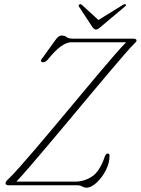

<svg xmlns="http://www.w3.org/2000/svg" viewBox="-20 -884 672 916"><path d="M352.5 0H24Q6.5 0 6.5 -9Q6.5 -17.5 17.5 -27.5Q36 -44.5 70.8 -83.5Q105.5 -122.5 150.8 -175.5Q196 -228.5 246.5 -289Q297 -349.5 347.8 -410.2Q398.5 -471 444.2 -525.5Q490 -580 525.8 -621Q561.5 -662 582 -682.5H321.5Q298.5 -682.5 271 -663.2Q243.5 -644 206.5 -598Q192 -583.5 181 -587.5Q168 -592 184.5 -610L248 -698Q261.5 -714.5 272.5 -714.5Q288.5 -714.5 298.2 -707Q308 -699.5 329.5 -699.5H616Q631.5 -699.5 631.5 -690.5Q631.5 -685.5 618.5 -673.5Q607 -662.5 576 -627Q545 -591.5 501.5 -540Q458 -488.5 407.2 -427.8Q356.5 -367 304.2 -304.5Q252 -242 204 -185.2Q156 -128.5 118 -84.5Q80 -40.5 58 -17.5H338.5Q382 -17.5 419.2 -42Q456.5 -66.5 481 -140Q486.5 -151.5 494 -151.5Q502.5 -151.5 502.5 -142Q503 -106.5 484.5 -71Q466 -35.5 440.2 -12Q414.5 11.5 392 11.5Q382.5 11.5 372.5 5.8Q362.5 0 352.5 0ZM459 -754.5Q446 -743 438 -743Q429.5 -743 421 -754.5L357 -852Q352.5 -859 359.5 -863Q365.5 -866 371 -860.5L449.5 -788.5L566 -860.5Q575.5 -866 579.5 -863Q584.5 -859 575 -852Z"/></svg>

Font: Fraunces 9pt Thin
Style: Italic
Weight: 100
Italic angle: -16°
Version: Version 1.000;[b76b70a41]